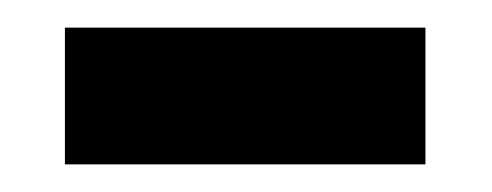

<svg xmlns="http://www.w3.org/2000/svg" viewBox="-20 -306 356 139"><path d="M288 -286V-187H27V-286Z"/></svg>

Font: BioRhyme SemiBold
Style: Regular
Weight: 600
Designer: Aoife Mooney
Foundry: Aoife Mooney Type
Version: Version 1.600;gftools[0.9.33]